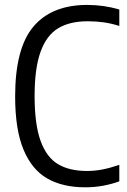

<svg xmlns="http://www.w3.org/2000/svg" viewBox="-20 -770 528 799"><path d="M43 -368.5Q43 -569.5 119.2 -659.5Q195.5 -749.5 343 -749.5Q412 -749.5 476.5 -730.5V-662Q443.5 -672.5 411.8 -677Q380 -681.5 345 -681.5Q270.5 -681.5 222.2 -652.5Q174 -623.5 149 -555Q124 -486.5 124 -370.5Q124 -252 149 -183.5Q174 -115 221.5 -86.8Q269 -58.5 342 -58.5Q374.5 -58.5 406.5 -64.8Q438.5 -71 476.5 -84V-15.5Q446 -4 409.5 2.8Q373 9.5 335 9.5Q241 9.5 176.8 -27.2Q112.5 -64 77.8 -147.5Q43 -231 43 -368.5Z"/></svg>

Font: Encode Sans Condensed
Style: Regular
Weight: 400
Width: 3
Designer: Multiple Designers
Foundry: Impallari Type
Version: Version 2.000